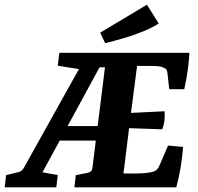

<svg xmlns="http://www.w3.org/2000/svg" viewBox="-45 -798 844 818"><path d="M272 0 278 -52 325 -61Q336 -63 342 -68Q348 -73 349 -85L410 -573H762Q760 -537 754.5 -497.5Q749 -458 740 -418H676L669 -481Q668 -494 664.5 -500.5Q661 -507 649 -511Q637 -516 621.5 -516.5Q606 -517 592 -517H539L513 -317L656 -324Q658 -305 655.5 -284.5Q653 -264 646 -247L505 -252L481 -59H536Q558 -59 577 -61Q596 -63 609 -67Q620 -71 626 -78.5Q632 -86 637 -99L671 -178L735 -172Q732 -131 725 -87.5Q718 -44 706 0ZM-25 0 -19 -52 35 -65Q48 -68 56 -82L330 -573H439L429 -511H379L136 -64L201 -52L195 0ZM169 -199 195 -261H420L413 -199ZM314 -500 201 -518 208 -573H351ZM403 -614 382 -659 581 -778 631 -698Q604 -680 564.5 -664Q525 -648 482.5 -635.5Q440 -623 403 -614Z"/></svg>

Font: Yrsa
Style: Bold Italic
Weight: 700
Italic angle: -7.10001°
Version: Version 2.004